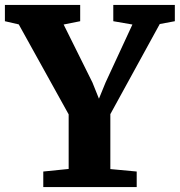

<svg xmlns="http://www.w3.org/2000/svg" viewBox="-41 -763 733 783"><path d="M239 -74V-296.5L35.5 -663.5L-21 -676.5V-743H286V-676.5L218.5 -663L336 -426.5L362.5 -360.5L389.5 -426.5L499 -663L421 -676.5V-743H672V-676.5L610.5 -665L409 -297.5V-73.5L516.5 -63.5V0H135.5V-63.5Z"/></svg>

Font: Merriweather ExtraBold
Style: Regular
Weight: 800
Version: Version 2.100